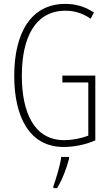

<svg xmlns="http://www.w3.org/2000/svg" viewBox="-20 -837 565 985"><path d="M300 -449V-414H433V-141C398 -128 353 -118 309 -118C157 -118 92 -257 92 -448C92 -647 162 -782 316 -782C357 -782 400 -772 445 -741L462 -773C413 -805 366 -817 315 -817C138 -817 53 -667 53 -448C53 -237 131 -83 307 -83C358 -83 418 -94 469 -117V-449ZM334 -22V-32H294C290 8 267 82 254 118V128H273C300 84 322 25 334 -22Z"/></svg>

Font: Noto Sans Kannada UI ExtraCondensed ExtraLight
Style: Regular
Weight: 200
Width: 2
Designer: Jelle Bosma - Monotype Design Team
Foundry: Monotype Imaging Inc.
Version: Version 2.005